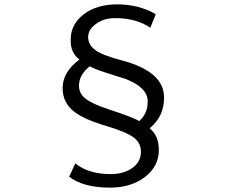

<svg xmlns="http://www.w3.org/2000/svg" viewBox="-20 -796 1040 880"><path d="M669 -669Q604 -713 508 -713Q454 -713 418 -685Q384 -660 384 -626Q384 -585 428 -559Q460 -540 539 -519Q732 -468 732 -349Q732 -262 666 -208Q708 -174 708 -109Q708 -32 642 17Q579 64 484 64Q362 64 297 14L325 -47Q387 2 486 2Q550 2 589 -28Q626 -56 626 -100Q626 -140 594 -165Q560 -191 469 -218Q364 -249 319 -285Q267 -326 267 -392Q267 -466 344 -523Q302 -555 304 -614Q304 -684 362 -729Q422 -776 518 -776Q616 -776 694 -731ZM342 -404Q342 -371 365 -350Q395 -322 478 -295Q591 -258 618 -241Q657 -275 657 -331Q657 -395 556 -434L468 -462Q415 -479 391 -492Q342 -452 342 -404Z"/></svg>

Font: KaiGen Gothic CN Regular
Style: Regular
Weight: 400
Designer: Ryoko NISHIZUKA  (kana & ideographs); Paul D. Hunt (Latin, Greek & Cyrillic); Wenlong ZHANG  (bopomofo); Sandoll Communi
Foundry: Adobe Systems Incorporated
Version: Version 1.002.20150501